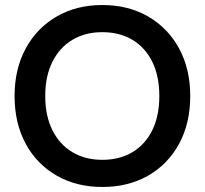

<svg xmlns="http://www.w3.org/2000/svg" viewBox="-20 -732 814 764"><path d="M387 12Q284 12 205 -33.5Q126 -79 82 -160.5Q38 -242 38 -350Q38 -457 82 -538.5Q126 -620 205 -666Q284 -712 387 -712Q491 -712 570 -666Q649 -620 693 -538.5Q737 -457 737 -350Q737 -242 693 -160.5Q649 -79 570 -33.5Q491 12 387 12ZM387 -96Q456 -96 507 -126.5Q558 -157 586 -214Q614 -271 614 -350Q614 -429 586 -486Q558 -543 507 -573.5Q456 -604 387 -604Q319 -604 268 -573.5Q217 -543 188.5 -486Q160 -429 160 -350Q160 -271 188.5 -214Q217 -157 268 -126.5Q319 -96 387 -96Z"/></svg>

Font: DM Sans 36pt SemiBold
Style: Regular
Weight: 600
Designer: Colophon Foundry, Jonny Pinhorn
Foundry: Colophon Foundry
Version: Version 4.004;gftools[0.9.30]